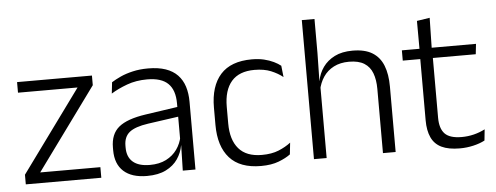

<svg xmlns="http://www.w3.org/2000/svg" viewBox="-47 -782 2358 912"><g transform="rotate(-5 1132.5 -326.0)"><path d="M116 -50.5H403V0H43V-46L328 -437H44V-487.5H401V-441.5Z M852 0H791.5L794.5 -121.5L792 -131V-288.5V-321Q792 -384 760.2 -415.2Q728.5 -446.5 660.5 -446.5Q607.5 -446.5 564 -430.5Q520.5 -414.5 487.5 -394L493.5 -447.5Q511.5 -459 537 -470.8Q562.5 -482.5 595.8 -490.2Q629 -498 669 -498Q718 -498 752.8 -486Q787.5 -474 809.5 -451Q831.5 -428 841.8 -395.5Q852 -363 852 -322.5ZM620.5 10.5Q548 10.5 509.2 -24.5Q470.5 -59.5 470.5 -125V-138Q470.5 -202.5 510.2 -235.2Q550 -268 639 -281L802 -305L805 -259L646.5 -236.5Q584.5 -227.5 557.5 -205.8Q530.5 -184 530.5 -141.5V-132.5Q530.5 -87.5 558 -64Q585.5 -40.5 638.5 -40.5Q684 -40.5 716.2 -57Q748.5 -73.5 768.2 -101.2Q788 -129 794.5 -163.5L806.5 -120.5H794Q788 -86 767.8 -56Q747.5 -26 711.2 -7.8Q675 10.5 620.5 10.5Z M1164 10.5Q1064 10.5 1014.5 -45Q965 -100.5 965 -203V-285Q965 -387.5 1014.5 -442.8Q1064 -498 1164 -498Q1196.5 -498 1222.2 -491.8Q1248 -485.5 1268 -475.8Q1288 -466 1301 -455.5L1307 -401Q1283.5 -420 1250.8 -433.5Q1218 -447 1172 -447Q1099 -447 1062.5 -405Q1026 -363 1026 -284V-204.5Q1026 -126 1062.5 -83.8Q1099 -41.5 1172.5 -41.5Q1219.5 -41.5 1253 -55.2Q1286.5 -69 1311 -88L1305 -32.5Q1284 -16.5 1249 -3Q1214 10.5 1164 10.5Z M1806.5 0H1746V-306Q1746 -349.5 1734.2 -381Q1722.5 -412.5 1695.5 -429.5Q1668.5 -446.5 1623 -446.5Q1581 -446.5 1550 -430.5Q1519 -414.5 1500.2 -386.5Q1481.5 -358.5 1474.5 -323L1459 -367.5H1475.5Q1482 -403.5 1502.8 -432.8Q1523.5 -462 1558.5 -479.8Q1593.5 -497.5 1644 -497.5Q1703 -497.5 1738.5 -475.5Q1774 -453.5 1790.2 -412.2Q1806.5 -371 1806.5 -312ZM1477.5 0H1417V-663H1477.5V-501L1475 -361L1477.5 -356Z M2112 9.5Q2058.5 9.5 2025.2 -6.5Q1992 -22.5 1976.8 -55.5Q1961.5 -88.5 1961.5 -137.5V-455.5H2021.5V-144.5Q2021.5 -93 2045.2 -68.2Q2069 -43.5 2125.5 -43.5Q2155.5 -43.5 2183.8 -50.5Q2212 -57.5 2237 -70.5L2231.5 -17.5Q2208 -5 2176.5 2.2Q2145 9.5 2112 9.5ZM2226 -429.5H1878V-478.5H2231.5ZM2020 -471.5H1962L1961.5 -611.5L2023 -621Z"/></g></svg>

Font: Anek Malayalam Medium Light
Style: Regular
Weight: 300
Version: Version 1.003